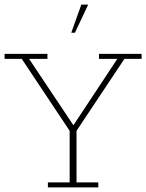

<svg xmlns="http://www.w3.org/2000/svg" viewBox="-20 -818 638 838"><path d="M189 0V-22H284V-247L75 -561H0V-583H187V-561H107L308 -260H293L492 -561H412V-583H598V-561H523L314 -247V-22H409V0ZM291 -675 335 -798H365L307 -675Z"/></svg>

Font: Rokkitt Thin
Style: Regular
Weight: 250
Version: Version 3.103